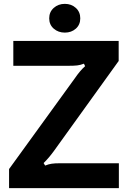

<svg xmlns="http://www.w3.org/2000/svg" viewBox="-20 -975 668 995"><path d="M27 0V-99L369 -571Q395 -609 421 -632L415 -645Q397 -638 380.5 -636Q364 -634 332 -634H49V-763H595V-659L259 -192Q232 -155 206 -130L214 -117Q231 -124 247.5 -126.5Q264 -129 292 -129H596V0ZM235 -880Q235 -913 258.5 -934Q282 -955 316 -955Q350 -955 373 -934Q396 -913 396 -880Q396 -847 373 -826.5Q350 -806 316 -806Q282 -806 258.5 -826.5Q235 -847 235 -880Z"/></svg>

Font: Open Sauce Sans
Style: Bold
Weight: 700
Designer: Alfredo Marco Pradil
Foundry: Creative Sauce Fz LLC
Version: Version 1.477